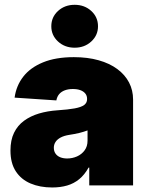

<svg xmlns="http://www.w3.org/2000/svg" viewBox="-20 -787 632 815"><path d="M201.7 8.8Q149.4 8.8 109.4 -8.3Q69.3 -25.4 46.9 -60.1Q24.4 -94.7 24.4 -147.9Q24.4 -192.4 39.6 -223.4Q54.7 -254.4 82 -274.4Q109.4 -294.4 145.5 -305.2Q181.6 -315.9 224.1 -318.8Q269.5 -321.8 297.1 -326.9Q324.7 -332 337.2 -341.3Q349.6 -350.6 349.6 -365.7V-367.7Q349.6 -380.9 342 -390.1Q334.5 -399.4 321 -404.3Q307.6 -409.2 289.1 -409.2Q270.5 -409.2 255.6 -403.8Q240.7 -398.4 231.4 -387.7Q222.2 -377 219.2 -360.8L42 -372.6Q48.8 -422.9 78.6 -461.4Q108.4 -500 162.4 -522.2Q216.3 -544.4 293.5 -544.4Q352.1 -544.4 398.7 -531.2Q445.3 -518.1 478 -493.9Q510.7 -469.7 527.8 -436.8Q544.9 -403.8 544.9 -364.3V0H358.9V-75.7H356Q338.9 -44.9 316.2 -26.4Q293.5 -7.8 264.9 0.5Q236.3 8.8 201.7 8.8ZM265.1 -114.3Q287.1 -114.3 306.9 -123Q326.7 -131.8 339.1 -148.7Q351.6 -165.5 351.6 -189.9V-233.4Q343.8 -230.5 335.2 -227.8Q326.7 -225.1 316.9 -222.7Q307.1 -220.2 296.4 -218.3Q285.6 -216.3 273.4 -214.4Q251.5 -210.9 237.1 -203.1Q222.7 -195.3 215.6 -184.3Q208.5 -173.3 208.5 -159.7Q208.5 -145 215.8 -134.8Q223.1 -124.5 235.8 -119.4Q248.5 -114.3 265.1 -114.3ZM296.9 -584.5Q254.9 -584.5 226.3 -610.8Q197.8 -637.2 197.8 -675.3Q197.8 -714.4 226.3 -740.5Q254.9 -766.6 296.9 -766.6Q338.9 -766.6 367.4 -740.5Q396 -714.4 396 -675.3Q396 -637.2 367.4 -610.8Q338.9 -584.5 296.9 -584.5Z"/></svg>

Font: Inter 20pt Black
Style: Regular
Weight: 900
Version: Version 4.001;git-66647c0bb